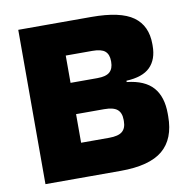

<svg xmlns="http://www.w3.org/2000/svg" viewBox="-74 -711 768 783"><g transform="rotate(-10 310.0 -319.5)"><path d="M363.5 0H182V-141H340.5Q379 -141 395.2 -154.8Q411.5 -168.5 411.5 -197.5V-203Q411.5 -232 395.2 -245.8Q379 -259.5 340.5 -259.5H178.5V-389H335Q372 -389 387.2 -403Q402.5 -417 402.5 -444.5V-448Q402.5 -475.5 387.2 -488.8Q372 -502 335 -502H178.5V-639H355Q475 -639 527.8 -601Q580.5 -563 580.5 -487V-480Q580.5 -423.5 549.2 -392.2Q518 -361 450.5 -358V-352.5Q524.5 -344.5 558.8 -305.5Q593 -266.5 593 -197V-185.5Q593 -92 538 -46Q483 0 363.5 0ZM224.5 0H52V-639H224.5Z"/></g></svg>

Font: Anek Devanagari Medium ExtraBold
Style: Regular
Weight: 800
Version: Version 1.003